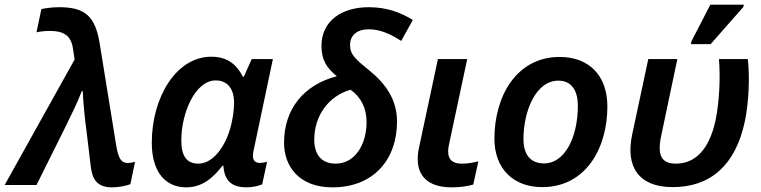

<svg xmlns="http://www.w3.org/2000/svg" viewBox="-69 -796 3272 826"><path d="M414 10C438 10 474 4 492 -4L512 -100C502 -97 493 -95 480 -95C456 -95 441 -108 431 -170L360 -608C341 -727 296 -765 186 -765C155 -765 128 -761 109 -757L88 -657C102 -660 121 -663 145 -663C201 -663 237 -646 245 -586L252 -540L-49 0H88L206 -237C235 -297 262 -349 283 -404H287C289 -354 296 -284 303 -234L321 -83C328 -23 349 10 414 10Z M732 10C808 10 854 -40 888 -83H892C897 -8 939 10 993 10C1014 10 1045 4 1059 -3L1080 -100C1070 -97 1059 -95 1050 -95C1028 -95 1019 -106 1019 -127C1019 -136 1021 -146 1024 -158L1105 -542H1014L980 -466H976C949 -518 910 -552 840 -552C689 -552 584 -377 584 -182C584 -52 646 10 732 10ZM784 -92C736 -92 711 -123 711 -191C711 -313 772 -450 859 -450C912 -450 938 -411 938 -354C938 -322 932 -281 922 -245C897 -159 845 -92 784 -92Z M1361 10C1538 10 1639 -109 1639 -274C1639 -367 1590 -436 1521 -492C1462 -540 1437 -560 1437 -602C1437 -646 1469 -670 1517 -670C1568 -670 1614 -648 1657 -620L1707 -710C1657 -741 1598 -765 1517 -765C1400 -765 1314 -705 1314 -599C1314 -538 1336 -504 1380 -468C1237 -431 1153 -326 1153 -182C1153 -81 1217 10 1361 10ZM1375 -92C1314 -92 1283 -131 1283 -195C1283 -299 1345 -383 1439 -410C1484 -378 1508 -331 1508 -271C1508 -171 1456 -92 1375 -92Z M1875 10C1909 10 1944 5 1967 -2L1989 -102C1965 -96 1944 -92 1918 -92C1884 -92 1859 -104 1859 -145C1859 -154 1860 -164 1863 -176L1941 -542H1815L1734 -163C1730 -145 1728 -128 1728 -112C1728 -40 1771 10 1875 10Z M2263 9C2454 9 2544 -162 2544 -338C2544 -471 2465 -551 2339 -551C2152 -551 2058 -381 2058 -199C2058 -70 2140 9 2263 9ZM2272 -93C2214 -93 2183 -130 2183 -198C2183 -316 2235 -449 2333 -449C2395 -449 2417 -399 2417 -342C2417 -202 2359 -93 2272 -93Z M2903 -606H2988L3129 -766L3131 -776H2987L2906 -619ZM2825 9C2988 9 3095 -86 3135 -272C3153 -355 3157 -471 3148 -542H3024C3031 -457 3025 -353 3009 -277C2982 -152 2921 -92 2839 -92C2777 -92 2757 -127 2776 -214L2845 -542H2720L2651 -219C2621 -80 2677 9 2825 9Z"/></svg>

Font: Noto Sans SemiBold
Style: Italic
Weight: 600
Italic angle: -12°
Designer: Monotype Design Team
Foundry: Monotype Imaging Inc.
Version: Version 2.013